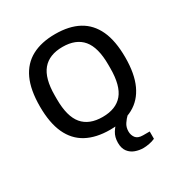

<svg xmlns="http://www.w3.org/2000/svg" viewBox="-167 -660 904 956"><g transform="rotate(-30 285.0 -182.0)"><path d="M284.8 12Q205.2 12 150.4 -17.5Q95.6 -47 67.5 -108Q39.5 -169 39.5 -263Q39.5 -358 67.5 -418.5Q95.6 -479 150.4 -508.5Q205.2 -538 284.8 -538Q365.3 -538 419.6 -508.5Q473.9 -479 502 -418.5Q530.1 -358 530.1 -263Q530.1 -169 502 -108Q473.9 -47 419.6 -17.5Q365.3 12 284.8 12ZM284.8 -61.8Q361.8 -61.8 400.2 -107.4Q438.5 -153.1 438.5 -252.3V-273.7Q438.5 -372.4 400.2 -418.3Q361.8 -464.2 284.8 -464.2Q208.2 -464.2 169.6 -418.3Q131 -372.4 131 -273.7V-252.3Q131 -153.1 169.6 -107.4Q208.2 -61.8 284.8 -61.8ZM383.6 173.7Q360 173.7 337.4 165.7Q314.7 157.7 300.1 138.7Q285.5 119.6 285.5 87.9Q285.5 54.6 300.6 30.8Q315.7 7 336.6 -12H394.9V-6.2Q384 3.8 371.5 22.2Q359.1 40.5 359.1 64.8Q359.1 86.1 371 101.9Q383 117.7 412.7 117.7H450.8V159.7Q435.6 166.7 416.7 170.2Q397.8 173.7 383.6 173.7Z"/></g></svg>

Font: Archivo Variable SemiBold
Style: Regular
Weight: 600
Designer: Hector Gatti
Foundry: Omnibus-Type
Version: Version 2.001